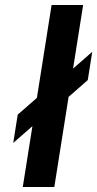

<svg xmlns="http://www.w3.org/2000/svg" viewBox="-20 -747 389 767"><path d="M254 -360 330.6 -427 348.5 -540 271.9 -473 312.1 -727H186.1L127.4 -356L50.8 -289L32.9 -176L109.5 -243L71 0H197Z"/></svg>

Font: Fog Sans
Style: It
Weight: 700
Foundry: Intel Corporation
Version: Version 1.00